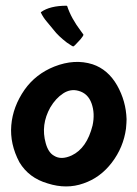

<svg xmlns="http://www.w3.org/2000/svg" viewBox="-20 -640 481 672"><path d="M304 -415Q358 -397 390 -341Q421 -286 423 -223Q423 -212 421 -190Q412 -124 371.5 -71Q331 -18 272 2Q213 23 147 2Q81 -17 48 -72Q14 -136 19.5 -201.5Q25 -267 66 -326Q105 -381 170 -407Q241 -435 304 -415ZM304 -201Q313 -243 300.5 -278Q288 -313 255 -322Q227 -330 201 -313Q175 -296 156 -264Q122 -203 140 -139Q149 -106 169 -95Q194 -79 231 -96Q284 -121 304 -201ZM168 -535 144 -564Q131 -579 123 -596Q122 -596 124 -598Q155 -620 213 -620H214V-619H215Q229 -576 264 -530L272 -519Q272 -516 269 -512Q264 -504 252 -492Q241 -480 238 -478Q237 -477 232 -479L214 -491Q184 -514 168 -535Z"/></svg>

Font: Tovari Sans
Style: Bold
Weight: 700
Designer: Verneri Kontto, Denis Ignatov
Foundry: Verneri Kontto
Version: Version 1.10 May 7, 2019